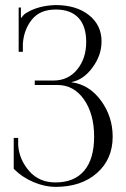

<svg xmlns="http://www.w3.org/2000/svg" viewBox="-20 -730 499 758"><path d="M34.2 -63.5V-185.5H51.8V-155.3Q56.6 -98.6 95.7 -54.2Q134.8 -9.8 199.2 -9.8Q273.4 -9.8 312.5 -56.2Q351.6 -102.5 351.6 -190.4Q351.6 -280.3 311.5 -337.4Q271.5 -394.5 206.1 -394.5H117.2V-412.1H191.4Q249 -412.1 284.7 -455.6Q320.3 -499 320.3 -564.5Q320.3 -627 289.6 -659.7Q258.8 -692.4 200.2 -692.4Q137.7 -692.4 106 -652.8Q74.2 -613.3 70.3 -557.6V-525.4H53.7V-700.2H62.5V-661.1L65.4 -660.2Q73.2 -673.8 86.9 -680.7Q132.8 -708 199.2 -710Q281.2 -710 331.1 -670.4Q380.9 -630.9 380.9 -566.4Q380.9 -511.7 345.2 -463.4Q309.6 -415 262.7 -406.2V-405.3Q333 -395.5 378.9 -332.5Q424.8 -269.5 424.8 -190.4Q424.8 -101.6 362.8 -46.9Q300.8 7.8 199.2 7.8Q158.2 7.8 113.3 -10.7Q68.4 -29.3 34.2 -63.5Z"/></svg>

Font: FoglihtenNo07
Style: Regular
Weight: 500
Designer: gluk (gluksza@wp.pl)
Foundry: gluk (gluksza@wp.pl)
Version: Version 0.871